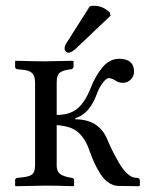

<svg xmlns="http://www.w3.org/2000/svg" viewBox="-20 -641 517 663"><path d="M290 -619.1Q295.9 -621.1 304.2 -621.1Q335 -621.1 358.9 -598.1L361.8 -586.9L247.1 -478Q228 -459 216.8 -459Q211.4 -459 207.3 -463.1Q203.1 -467.3 203.1 -472.2Q203.1 -480 205.1 -484.6Q207 -489.3 214.4 -500ZM32.2 0V-19Q32.2 -25.4 40 -26.9L59.1 -28.8Q84.5 -31.7 92.8 -40.5Q101.1 -49.3 101.1 -70.8V-356Q101.1 -377.4 91.8 -387.7Q82.5 -397.9 59.1 -399.9L40 -401.9Q32.2 -403.3 32.2 -410.2V-429.2L34.2 -431.2Q102.1 -429.2 137.2 -429.2L231.9 -431.2L233.9 -429.2V-412.1Q233.9 -408.2 231.4 -405Q229 -401.9 226.1 -401.9Q200.2 -399.4 188 -391.1Q175.8 -382.8 175.8 -357.9V-244.1Q222.7 -244.1 249 -267.6Q274.9 -290.5 293 -336.9Q309.6 -379.4 334 -408.7Q358.4 -438 391.1 -438Q442.9 -438 442.9 -393.1Q442.9 -377.9 431.6 -366.5Q420.4 -355 404.8 -355Q389.2 -355 377 -363.8Q366.2 -371.1 355 -371.1Q347.2 -371.1 335.2 -355.5Q323.2 -339.8 314.9 -317.9Q290 -248 240.2 -232.9V-229Q322.3 -229 351.1 -158.2Q358.9 -139.6 367.7 -121.8Q376.5 -104 389.4 -81.3Q402.3 -58.6 416.7 -44.2Q431.2 -29.8 443.8 -27.8L452.1 -26.9Q462.9 -26.9 462.9 -18.1V0L460 2L388.2 1Q370.6 0.5 354.7 -10.5Q338.9 -21.5 326.9 -40.3Q314.9 -59.1 306.9 -76.2Q298.8 -93.3 292 -112.8Q283.7 -136.7 276.4 -150.4Q268.1 -165.5 255.1 -179.2Q242.2 -192.9 222.7 -200Q203.1 -207 175.8 -209V-68.8Q175.8 -57.1 180.4 -48.8Q185.1 -40.5 194.1 -36.4Q203.1 -32.2 210.2 -30.3Q217.3 -28.3 228 -26.9Q235.8 -24.9 235.8 -19V0L233.9 2Q176.3 0 137.2 0L34.2 2Z"/></svg>

Font: Linux Libertine Display G
Style: Regular
Weight: 400
Designer: Philipp H. Poll
Foundry: Philipp H. Poll
Version: Version 5.0.9